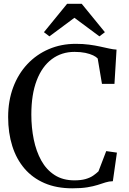

<svg xmlns="http://www.w3.org/2000/svg" viewBox="-20 -984 680 1014"><path d="M361.5 10.5Q278.5 10.5 215.2 -16.8Q152 -44 109.2 -94Q66.5 -144 44.8 -213Q23 -282 23 -365.5Q23 -451.5 49.5 -522.5Q76 -593.5 124.2 -645Q172.5 -696.5 237.8 -724.5Q303 -752.5 380 -752.5Q419 -752.5 450.8 -748.2Q482.5 -744 508.5 -738.2Q534.5 -732.5 556 -727.8Q577.5 -723 595.5 -722L584.5 -541H518.5L496 -675Q488.5 -683.5 472 -691.5Q455.5 -699.5 430.8 -704.8Q406 -710 373.5 -710Q305 -710 253.5 -671.5Q202 -633 173.8 -559.2Q145.5 -485.5 145.5 -379Q145.5 -310.5 158.2 -247.8Q171 -185 198 -136.2Q225 -87.5 268.5 -59.5Q312 -31.5 373 -31.5Q408 -31.5 432.2 -38.5Q456.5 -45.5 472.5 -56.8Q488.5 -68 500 -79L541 -186L597.5 -178L576 -27Q555.5 -26.5 536.8 -20.5Q518 -14.5 495.5 -7.2Q473 0 441 5.2Q409 10.5 361.5 10.5ZM241 -792 212 -814 334.5 -964H411.5L534 -814L505 -792L373 -890Z"/></svg>

Font: Merriweather 72pt
Style: Regular
Weight: 400
Version: Version 2.100